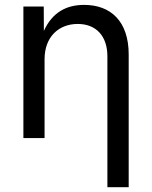

<svg xmlns="http://www.w3.org/2000/svg" viewBox="-20 -573 631 797"><path d="M165 -327.1C165 -420.4 224.1 -473.6 302.7 -473.6C378.9 -473.6 425.8 -423.3 425.8 -339.4V204.1H514.2V-346.7C514.2 -484.9 439.5 -552.7 329.1 -552.7C255.9 -552.7 197.3 -522 162.1 -444.8L161.6 -545.9H77.1V0H165Z"/></svg>

Font: Raveo
Style: Regular
Weight: 400
Designer: Jakub Foglar, Rasmus Andersson (Inter)
Foundry: Jakubfoglar.com
Version: Version 1.100;Glyphs 3.2.3 (3260)